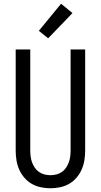

<svg xmlns="http://www.w3.org/2000/svg" viewBox="-20 -1000 540 1028"><path d="M250 8Q224 8 198 2.5Q172 -3 149.5 -16Q127 -29 110 -49Q93 -69 82.5 -93Q72 -117 68 -143Q64 -169 64 -195V-735H142V-195Q142 -179 144 -162.5Q146 -146 151.5 -131Q157 -116 166 -102.5Q175 -89 188.5 -79.5Q202 -70 218 -66Q234 -62 250 -62Q266 -62 282 -66Q298 -70 311.5 -79.5Q325 -89 334 -102.5Q343 -116 348.5 -131Q354 -146 356 -162.5Q358 -179 358 -195V-735H436V-195Q436 -169 432 -143Q428 -117 417.5 -93Q407 -69 390 -49Q373 -29 350.5 -16Q328 -3 302 2.5Q276 8 250 8ZM238 -795 188 -835 307 -980 368 -930Z"/></svg>

Font: Iosevka Term
Style: Regular
Weight: 400
Monospace: yes
Designer: Belleve Invis
Foundry: Belleve Invis
Version: Version 30.0.1